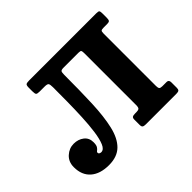

<svg xmlns="http://www.w3.org/2000/svg" viewBox="-124 -693 879 879"><g transform="rotate(-45 315.0 -253.5)"><path d="M13 -94.5Q13 -129 36 -150Q59 -171 88.5 -171Q117.5 -171 137.8 -155.2Q158 -139.5 158 -111.5Q158 -93 152.8 -84.8Q147.5 -76.5 142 -73Q136.5 -69.5 136.5 -65Q136.5 -59 141.2 -56.5Q146 -54 150.5 -54Q167.5 -54 177.8 -78Q188 -102 193.5 -141.8Q199 -181.5 201.2 -229.8Q203.5 -278 204 -327.8Q204.5 -377.5 204.5 -420.5Q204.5 -439 200.5 -444.5Q196.5 -450 179.5 -450H148Q132.5 -450 128.5 -454Q124.5 -458 124.5 -474.5V-497.5Q124.5 -513 129.5 -516.5Q134.5 -520 149.5 -520H584Q597 -520 600.2 -516.5Q603.5 -513 603.5 -499.5V-472Q603.5 -458.5 599.8 -454.2Q596 -450 585 -450H562.5Q549.5 -450 545.8 -447Q542 -444 542 -430V-91Q542 -78.5 546 -74.2Q550 -70 561.5 -70H589.5Q603.5 -70 603.5 -53.5V-18.5Q603.5 -7.5 599 -3.8Q594.5 0 582 0H385.5Q373 0 368 -3.5Q363 -7 363 -19V-53Q363 -63 368 -66.5Q373 -70 385 -70H393.5Q405 -70 410.5 -73.8Q416 -77.5 416 -94.5V-428.5Q416 -441.5 413.8 -445.8Q411.5 -450 399 -450H302.5Q287.5 -450 284.2 -445Q281 -440 281 -424.5Q281 -322 277.8 -241Q274.5 -160 261.2 -103.2Q248 -46.5 217.8 -16.8Q187.5 13 134 13Q77 13 45 -15Q13 -43 13 -94.5Z"/></g></svg>

Font: Besley* Narrow Semi
Style: Regular
Weight: 600
Width: 4
Designer: Owen Earl
Foundry: indestructible type*
Version: Version 3.000; ttfautohint (v1.8.3)